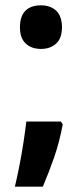

<svg xmlns="http://www.w3.org/2000/svg" viewBox="-20 -572 314 722"><path d="M134 -388Q98 -388 76.5 -408.5Q55 -429 55 -469Q55 -511 75.5 -531.5Q96 -552 134 -552Q170 -552 191.5 -531.5Q213 -511 213 -469Q213 -428 191 -408Q169 -388 134 -388ZM209 -115 216 -104Q203 -36 183.5 20Q164 76 141 130H36Q45 92 53.5 48.5Q62 5 68.5 -38Q75 -81 79 -115Z"/></svg>

Font: Noto Sans Malayalam Condensed
Style: Bold
Weight: 700
Width: 3
Designer: Jelle Bosma - Monotype Design Team
Foundry: Monotype Imaging Inc.
Version: Version 2.104; ttfautohint (v1.8.4.7-5d5b)